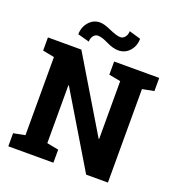

<svg xmlns="http://www.w3.org/2000/svg" viewBox="-159 -1048 1091 1178"><g transform="rotate(20 386.0 -459.0)"><path d="M27.3 0ZM753.9 -710.9V-625L677.7 -610.4V0H535.6L248.5 -478.5L245.6 -478V-100.1L321.8 -85.4V0H27.3V-85.4L103 -100.1V-610.4L27.3 -625V-710.9H103H245.6L532.7 -232.4L535.6 -232.9V-610.4L459.5 -625V-710.9H677.7ZM561.5 -896.5Q561.5 -849.6 532.5 -816.7Q503.4 -783.7 459 -783.7Q424.8 -783.7 381.6 -804.9Q338.4 -826.2 313 -826.2Q295.4 -826.2 283.4 -810.3Q271.5 -794.4 271.5 -772.5L195.8 -793Q195.8 -838.9 224.9 -872.8Q253.9 -906.7 297.9 -906.7Q325.2 -906.7 371.8 -885.5Q418.5 -864.3 443.8 -864.3Q460.9 -864.3 473.4 -879.9Q485.8 -895.5 485.8 -918.5Z"/></g></svg>

Font: Roboto Avanza Slab
Style: Bold
Weight: 700
Designer: Google
Version: Version 1.100263; 2013; ttfautohint (v0.94.20-1c74) -l 8 -r 